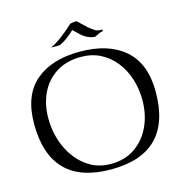

<svg xmlns="http://www.w3.org/2000/svg" viewBox="-121 -951 1027 1074"><g transform="rotate(-15 392.0 -414.5)"><path d="M392 11Q41 11 40 -345Q40 -510 133 -590.5Q226 -671 390 -671Q557 -671 650.5 -589.5Q744 -508 744 -345Q744 11 392 11ZM398 -19Q481 -19 539.5 -60Q598 -101 629 -169Q660 -237 660 -319Q660 -384 641.5 -442Q623 -500 587.5 -545Q552 -590 502 -615.5Q452 -641 389 -641Q306 -641 246.5 -603.5Q187 -566 156 -501.5Q125 -437 125 -355Q125 -289 144 -229Q163 -169 199 -121.5Q235 -74 285 -46.5Q335 -19 398 -19ZM494 -729Q487 -729 466.5 -735Q446 -741 423 -760Q413 -769 404 -777.5Q395 -786 385 -796Q383 -798 382 -798Q381 -798 379 -796Q361 -778 337 -760.5Q313 -743 294 -735Q291 -735 284 -734.5Q277 -734 269 -734Q260 -734 252.5 -734.5Q245 -735 243 -735Q272 -748 308 -774.5Q344 -801 381 -836Q389 -838 398 -839Q407 -840 413 -840Q419 -840 420 -839L453 -807Q472 -788 487 -778Q502 -768 506 -765Q517 -758 536 -758H547L544 -748Q534 -747 522 -741.5Q510 -736 500 -731Q498 -729 494 -729Z"/></g></svg>

Font: Gideon Roman
Style: Regular
Weight: 400
Designer: Robert E. Leuschke
Foundry: Robert E. Leuschke
Version: Version 2.010